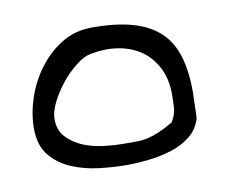

<svg xmlns="http://www.w3.org/2000/svg" viewBox="-47 -370 504 428"><g transform="rotate(-10 204.5 -156.5)"><path d="M18.6 -115.2Q18.6 -148.4 30.3 -183.6Q42 -218.8 64 -248Q85.9 -277.3 116.2 -295.9Q146.5 -314.5 185.5 -314.5Q240.2 -314.5 277.3 -303.7Q314.5 -293 337.9 -271Q361.3 -249 371.6 -214.4Q381.8 -179.7 381.8 -132.8Q381.8 -129.9 381.3 -121.6Q380.9 -113.3 380.9 -104.5Q380.9 -95.7 380.4 -87.4Q379.9 -79.1 379.9 -75.2Q373 -50.8 354 -35.6Q335 -20.5 310.1 -12.7Q285.2 -4.9 258.3 -2Q231.4 1 210 1Q179.7 1 146.5 -2.9Q113.3 -6.8 84.5 -19Q55.7 -31.2 37.1 -54.2Q18.6 -77.1 18.6 -115.2ZM67.4 -127.9Q67.4 -102.5 82.5 -86.4Q97.7 -70.3 119.1 -61.5Q140.6 -52.7 165.5 -49.8Q190.4 -46.9 208 -46.9Q225.6 -46.9 238.8 -46.9Q252 -46.9 264.6 -49.8Q277.3 -52.7 291 -58.6Q304.7 -64.5 323.2 -75.2Q333 -90.8 334 -106Q335 -121.1 335 -137.7Q335 -170.9 322.3 -196.3Q309.6 -221.7 288.1 -237.3Q266.6 -252.9 236.8 -258.3Q207 -263.7 170.9 -256.8Q156.2 -253.9 137.7 -239.3Q119.1 -224.6 103.5 -205.1Q87.9 -185.5 77.6 -164.6Q67.4 -143.6 67.4 -127.9Z"/></g></svg>

Font: Swanky and Moo Moo Cyrillic
Style: Regular
Weight: 400
Designer: Kimberly Geswein; Denis Ignatov
Foundry: Kimberly Geswein; Denis Ignatov
Version: Version 1.003 June 27, 2018